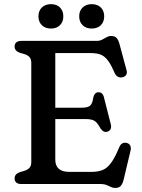

<svg xmlns="http://www.w3.org/2000/svg" viewBox="-20 -900 696 939"><path d="M197.4 -373.2H379.6Q411 -373.2 421.8 -384.3Q432.5 -395.3 436.1 -422.1Q438.6 -434.3 444.5 -441.2Q450.3 -448.1 459.5 -448.7Q481.9 -450.2 488.1 -424.8L521.6 -293.4Q525.4 -278.2 521 -268.9Q516.6 -259.6 505.1 -255.9Q495.2 -252.8 486.5 -257.5Q477.7 -262.2 471 -273Q461.7 -289.9 453 -299.7Q444.2 -309.6 431.7 -313.7Q419.1 -317.8 397.8 -317.8H197.4ZM51.4 -672.4Q51.4 -685.4 59.7 -692.7Q68 -700 84.6 -700H452.4Q467.7 -700 479.3 -706Q490.9 -712 501.5 -718Q512 -724 523.6 -724Q541 -724 549.8 -714.7Q558.6 -705.5 564.2 -685.4L599.2 -555.7Q603.1 -541.9 596.4 -532.8Q589.6 -523.8 577 -521.6Q566.5 -519.8 556.6 -524.7Q546.6 -529.7 539.6 -545.3Q525.6 -578.1 512.6 -597.3Q499.5 -616.6 485.6 -625.8Q471.6 -635 455.6 -637.8Q439.5 -640.6 419.6 -640.6H250.4V-119.4Q250.4 -89.7 267.3 -74.6Q284.2 -59.4 318.9 -59.4H427.5Q458.4 -59.4 480.9 -68.1Q503.3 -76.7 522.7 -102.7Q542 -128.6 563.1 -179.6Q568.5 -193.2 577.7 -198.4Q586.8 -203.6 598.4 -201.2Q611.3 -198.9 616.8 -188.3Q622.3 -177.7 618.1 -161.8L584.2 -19.4Q578.9 0.3 570 9.7Q561 19.2 543.6 19.2Q532.3 19.2 522.2 14.4Q512.1 9.6 501 4.8Q489.8 0 474.8 0H84.6Q68 0 59.7 -7.3Q51.4 -14.6 51.4 -27.6Q51.4 -48.4 76 -57.8L98 -64.2Q114.3 -69 123.6 -78.7Q133 -88.3 133 -107.8V-592.2Q133 -611.7 123.6 -621.5Q114.3 -631.3 98 -635.8L76 -642.2Q51.4 -651.6 51.4 -672.4ZM229 -760.4Q201.4 -760.4 184.7 -776.8Q168 -793.3 168 -820.1Q168 -846.9 184.7 -863.3Q201.4 -879.7 229 -879.7Q257 -879.7 273.4 -863.3Q289.7 -846.9 289.7 -820Q289.7 -793.5 273.4 -776.9Q257 -760.4 229 -760.4ZM428.3 -760.4Q400.7 -760.4 384 -776.8Q367.3 -793.3 367.3 -820.4Q367.3 -846.9 384 -863.3Q400.7 -879.7 428.3 -879.7Q456.7 -879.7 473.2 -863.3Q489.6 -846.9 489.6 -820Q489.6 -793.5 473.2 -776.9Q456.7 -760.4 428.3 -760.4Z"/></svg>

Font: Fraunces SuperSoft Wonky
Style: Regular
Weight: 900
Version: Version 1.000;[b76b70a41]